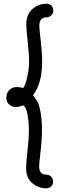

<svg xmlns="http://www.w3.org/2000/svg" viewBox="-20 -780 347 1030"><path d="M228 230Q185 230 152.5 202Q120 174 120 122Q120 96 127.5 29.5Q135 -37 135 -81Q135 -125 127.5 -166Q120 -207 104 -215Q84 -206 64.5 -206Q45 -206 29.5 -219Q14 -232 14 -256.5Q14 -281 30 -297Q46 -313 69 -313Q92 -313 104 -307Q116 -322 126 -366Q136 -410 136 -450.5Q136 -491 128.5 -557.5Q121 -624 121 -650Q121 -702 153.5 -731Q186 -760 229 -760Q246 -760 256 -749.5Q266 -739 266 -723.5Q266 -708 255 -697.5Q244 -687 229 -687Q191 -687 191 -640Q191 -625 198.5 -562Q206 -499 206 -448Q206 -333 157 -269Q174 -247 182 -232.5Q190 -218 197.5 -179Q205 -140 205 -84.5Q205 -29 197.5 34Q190 97 190 112Q190 157 228 157Q243 157 254 167.5Q265 178 265 193.5Q265 209 255 219.5Q245 230 228 230Z"/></svg>

Font: Delius
Style: Regular
Weight: 400
Designer: Natalia Raices
Foundry: Natalia Raices
Version: Version 1.001